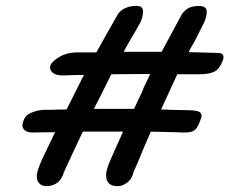

<svg xmlns="http://www.w3.org/2000/svg" viewBox="-20 -634 779 652"><path d="M621.1 -457 723.1 -454.1Q731.4 -454.1 736.3 -448.5Q741.2 -442.9 736.8 -429.2Q725.6 -399.4 707.8 -390.6Q689.9 -381.8 655.8 -381.8H582L526.9 -262.2Q543.5 -261.7 573.7 -260.7Q604 -259.8 619.1 -259.8Q627.4 -259.8 633.3 -259.3Q639.2 -258.8 648.2 -257.1Q657.2 -255.4 661.4 -250Q665.5 -244.6 664.1 -236.8Q653.8 -203.1 641.8 -192.9Q629.9 -182.6 599.1 -184.1L576.2 -185.1L534.2 -186Q526.4 -186 512.5 -186.5Q498.5 -187 492.2 -187L467.8 -130.9L450.2 -87.9L433.1 -48.8Q427.2 -22.5 405.8 -9.8Q391.1 -0.5 376 -2L368.2 -2.9Q356.4 -4.4 348.6 -12.9Q340.8 -21.5 340.8 -34.2Q337.9 -53.2 356.9 -95.2L397.9 -187H261.2L234.9 -130.9Q232.4 -125.5 225.3 -110.6Q218.3 -95.7 214.8 -87.9L196.8 -48.8Q189.5 -22 168.9 -9.8Q154.8 -2 138.2 -2Q131.8 -2 129.9 -2.9Q118.7 -4.4 111.8 -13.2Q105 -22 105 -34.2Q103.5 -50.8 124 -95.2L167 -185.1L88.9 -184.1Q72.3 -184.1 63.5 -192.1Q54.7 -200.2 56.2 -211.9Q57.1 -217.8 61 -227.1Q64.9 -236.3 68.8 -240.2Q76.2 -247.6 94.5 -254.4Q112.8 -261.2 137.2 -261.2H159.2Q176.3 -262.2 206.1 -262.2L265.1 -379.9Q263.7 -379.4 259.5 -379.4Q255.4 -379.4 246.3 -379.4Q237.3 -379.4 228 -378.9L194.8 -377.9Q176.8 -377 163.3 -384.3Q149.9 -391.6 149.9 -405.8Q149.9 -417.5 168.9 -432.1Q199.2 -456.1 244.1 -456.1H307.1L344.2 -522Q375 -577.1 379.9 -585Q379.9 -585.4 382.8 -589.8L394 -600.1Q414.6 -613.8 439.9 -613.8H445.8Q465.8 -613.8 465.8 -594.2Q465.8 -574.7 454.1 -553.2L440.9 -529.8Q438.5 -525.9 423.6 -500.5Q408.7 -475.1 399.9 -458H528.8L597.2 -585Q597.2 -585.4 600.1 -589.8L610.8 -600.1Q626.5 -613.8 654.8 -613.8Q682.1 -613.8 682.1 -594.2Q682.1 -575.2 670.9 -553.2L641.1 -494.1Q638.2 -488.3 630.6 -475.8Q623 -463.4 621.1 -457ZM461.9 -320.8 467.8 -335.9 490.2 -382.8 357.9 -381.8 328.1 -321.8Q326.7 -317.9 324.2 -314L298.8 -264.2H435.1Z"/></svg>

Font: Florida Vibes
Style: Regular
Weight: 400
Italic angle: -30°
Designer: Turbologo.com
Foundry: Turbologo.com
Version: Version 1.000;hotconv 1.0.109;makeotfexe 2.5.65596